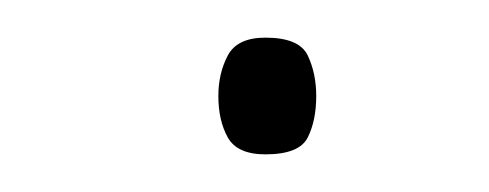

<svg xmlns="http://www.w3.org/2000/svg" viewBox="-20 -365 260 102"><path d="M96 -314Q96 -326 101 -335.5Q106 -345 121 -345Q139 -345 143.5 -335.5Q148 -326 148 -314Q148 -301 143.5 -292Q139 -283 121 -283Q106 -283 101 -292Q96 -301 96 -314Z"/></svg>

Font: Noto Sans Syriac Western Thin
Style: Regular
Weight: 100
Designer: Patrick Giasson and the Monotype Design Team
Foundry: Monotype Imaging Inc.
Version: Version 3.000; ttfautohint (v1.8.4.7-5d5b)